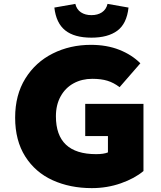

<svg xmlns="http://www.w3.org/2000/svg" viewBox="-20 -956 827 989"><path d="M58 -350Q58 -467 110.5 -551.5Q163 -636 252 -680.5Q341 -725 448 -725Q530 -725 594.5 -699.5Q659 -674 703 -630L596 -507Q566 -530 533.5 -540Q501 -550 455 -550Q402 -550 359.5 -527Q317 -504 292.5 -460Q268 -416 268 -357Q268 -162 475 -162Q515 -162 536 -171V-255H419V-421H719V-75Q674 -37 603 -12Q532 13 453 13Q341 13 251.5 -27.5Q162 -68 110 -150Q58 -232 58 -350ZM260 -917 368 -936Q375 -907 397 -892.5Q419 -878 451 -878Q483 -878 505 -892.5Q527 -907 534 -936L642 -917Q633 -834 584.5 -798Q536 -762 451 -762Q363 -762 316 -799.5Q269 -837 260 -917Z"/></svg>

Font: Nebula Sans Black
Style: Regular
Weight: 900
Designer: Paul D. Hunt for Adobe (as Source Sans)
Foundry: Nebula Entertainment & Broadcasting LLC
Version: Version 1.010